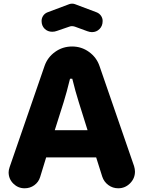

<svg xmlns="http://www.w3.org/2000/svg" viewBox="-20 -1016 781 1044"><path d="M206.1 -901.9Q206.1 -917.5 214.8 -930.4Q223.6 -943.4 238.8 -949.2L356 -993.2Q363.3 -996.1 372.1 -996.1Q380.9 -996.1 388.2 -993.2L504.9 -949.2Q520 -943.4 529.1 -930.4Q538.1 -917.5 538.1 -901.9Q538.1 -875 521.2 -858.2Q504.4 -841.3 480 -841.3Q468.8 -841.3 455.1 -846.2L387.2 -871.1Q370.1 -876.5 356.9 -871.1L290 -848.1Q277.3 -843.3 264.2 -843.3Q239.3 -843.3 222.7 -859.6Q206.1 -876 206.1 -901.9ZM26.9 -79.1Q26.9 -90.8 32.2 -106.9L222.2 -657.2Q238.3 -704.1 279.3 -733.6Q320.3 -763.2 372.1 -763.2Q423.3 -763.2 464.1 -733.6Q504.9 -704.1 521 -657.2L709 -112.8Q713.9 -96.7 713.9 -83Q713.9 -45.9 687 -19Q660.2 7.8 623 7.8Q592.8 7.8 569.1 -9.8Q545.4 -27.3 536.1 -55.2L502.9 -160.2H231L198.2 -53.2Q189.9 -25.9 166.7 -9Q143.6 7.8 113.8 7.8Q78.1 7.8 52.5 -17.6Q26.9 -43 26.9 -79.1ZM277.8 -308.1H456.1L408.2 -460.9Q390.1 -518.1 373 -587.9H360.8Q341.8 -510.7 326.2 -460.9Z"/></svg>

Font: Jellee Roman
Style: Bold
Weight: 700
Designer: Alfredo Marco Pradil
Foundry: Alfredo Marco Pradil and JAM Design
Version: Version 1.000